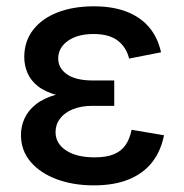

<svg xmlns="http://www.w3.org/2000/svg" viewBox="-20 -568 575 599"><path d="M272.5 10.3Q208 10.3 156.5 -9Q105 -28.3 75.2 -63.5Q45.4 -98.6 45.4 -147Q45.4 -173.8 56.4 -198.2Q67.4 -222.7 91.6 -242.2Q115.7 -261.7 156 -272.9Q196.3 -284.2 254.4 -284.2H336.4V-237.8H269Q233.4 -237.8 207.5 -227.3Q181.6 -216.8 167.5 -198.2Q153.3 -179.7 153.3 -155.8Q153.3 -120.6 185.8 -98.9Q218.3 -77.1 275.4 -77.1Q312 -77.1 335.4 -86.9Q358.9 -96.7 371.8 -115.7Q384.8 -134.8 390.6 -163.1L491.7 -146Q481.9 -96.7 454.6 -61.8Q427.2 -26.9 381.8 -8.3Q336.4 10.3 272.5 10.3ZM255.9 -260.3Q198.7 -260.3 160.2 -270.5Q121.6 -280.8 98.6 -298.8Q75.7 -316.9 65.7 -340.6Q55.7 -364.3 55.7 -389.6Q55.7 -439.5 83.5 -475.1Q111.3 -510.7 160.2 -529.5Q209 -548.3 272.5 -548.3Q332 -548.3 375.2 -531.5Q418.5 -514.6 445.3 -482.9Q472.2 -451.2 482.4 -404.8L382.8 -385.3Q374 -420.9 347.2 -441.4Q320.3 -461.9 272 -461.9Q221.7 -461.9 191.7 -440.4Q161.6 -418.9 161.6 -385.3Q161.6 -355.5 189 -336.2Q216.3 -316.9 270.5 -316.9H336.4V-260.3Z"/></svg>

Font: Inter 17pt Medium
Style: Regular
Weight: 500
Version: Version 4.001;git-66647c0bb